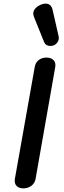

<svg xmlns="http://www.w3.org/2000/svg" viewBox="-20 -1027 350 1057"><path d="M61 -32Q61 -39 62 -43L171 -657Q175 -682 192.5 -696Q210 -710 236 -710Q258 -710 271.5 -699Q285 -688 285 -668Q285 -661 284 -657L176 -43Q172 -19 153 -4.5Q134 10 109 10Q87 10 74 -1Q61 -12 61 -32ZM223 -795 167 -934Q163 -946 163 -952Q163 -966 173 -978.5Q183 -991 202 -1000Q217 -1007 232 -1007Q262 -1007 270 -971L303 -826Q307 -808 294 -791Q281 -774 257 -774Q232 -774 223 -795Z"/></svg>

Font: Kodchasan SemiBold
Style: Italic
Weight: 600
Italic angle: -10°
Version: Version 1.000; ttfautohint (v1.6)